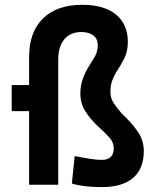

<svg xmlns="http://www.w3.org/2000/svg" viewBox="-20 -762 626 792"><path d="M399.4 9.8Q325.7 9.8 276.4 -4.9L288.1 -118.2Q325.2 -110.8 352.5 -106.7Q379.9 -102.5 399.4 -102.5Q449.2 -102.5 449.2 -149.9Q449.2 -174.8 431.2 -195.1Q413.1 -215.3 386.2 -238.8Q354.5 -268.6 333 -301.5Q311.5 -334.5 311.5 -376Q311.5 -407.2 320.1 -432.4Q328.6 -457.5 342.3 -481.4Q357.9 -505.9 370.6 -527.3Q383.3 -548.8 383.3 -576.2Q383.3 -601.1 365.7 -615.2Q348.1 -629.4 316.4 -629.9Q270.5 -629.9 245.4 -600.1Q220.2 -570.3 220.2 -515.1V0H100.1V-303.7H28.3V-411.1H100.1V-527.3Q100.1 -629.9 157.5 -686Q214.8 -742.2 319.3 -742.2Q409.2 -742.2 458.3 -702.1Q507.3 -662.1 507.3 -588.9Q507.3 -549.8 492.9 -521.5Q478.5 -493.2 458 -461.9Q448.7 -445.8 442.1 -427.2Q435.5 -408.7 435.5 -380.9Q435.5 -356.9 449.7 -335.7Q463.9 -314.5 483.4 -292.5Q522 -256.8 547.6 -220Q573.2 -183.1 573.2 -139.6Q573.2 -66.4 529.1 -28.3Q484.9 9.8 399.4 9.8Z"/></svg>

Font: Cascadia Code SemiBold
Style: Regular
Weight: 600
Monospace: yes
Designer: Aaron Bell
Foundry: Saja Typeworks
Version: Version 2404.023; ttfautohint (v1.8.4)